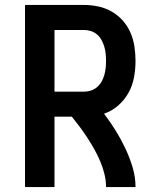

<svg xmlns="http://www.w3.org/2000/svg" viewBox="-20 -755 640 775"><path d="M81 0V-735H319Q348 -735 376.5 -729Q405 -723 430.5 -708.5Q456 -694 475.5 -672Q495 -650 506.5 -623.5Q518 -597 522.5 -568Q527 -539 527 -509Q527 -476 521 -443Q515 -410 499 -381Q483 -352 457.5 -329.5Q432 -307 400 -296Q425 -263 446.5 -228.5Q468 -194 485.5 -157Q503 -120 515 -80.5Q527 -41 527 0H408Q408 -27 401.5 -53Q395 -79 384.5 -104Q374 -129 361 -152Q348 -175 333.5 -197.5Q319 -220 303 -241.5Q287 -263 270 -284H200V0ZM200 -385H319Q333 -385 347 -389.5Q361 -394 372 -403.5Q383 -413 390 -425.5Q397 -438 401 -452Q405 -466 406.5 -480.5Q408 -495 408 -509Q408 -524 406.5 -538.5Q405 -553 401 -566.5Q397 -580 390 -593Q383 -606 372 -615.5Q361 -625 347 -629.5Q333 -634 319 -634H200Z"/></svg>

Font: Zed Sans Extended
Style: Bold
Weight: 700
Width: 7
Designer: Belleve Invis
Foundry: Belleve Invis
Version: Version 1.0.0; ttfautohint (v1.8.4)